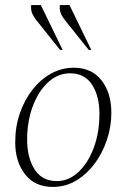

<svg xmlns="http://www.w3.org/2000/svg" viewBox="-20 -727 499 757"><path d="M188 10Q118 10 79 -39.5Q40 -89 40 -166Q40 -228 58.5 -281Q77 -334 109 -374.5Q141 -415 182.5 -437.5Q224 -460 271 -460Q341 -460 380 -410.5Q419 -361 419 -282Q419 -229 402 -177Q385 -125 354 -83Q323 -41 281 -15.5Q239 10 188 10ZM204 -13Q251 -13 289 -48.5Q327 -84 349.5 -144Q372 -204 372 -278Q372 -348 343 -393Q314 -438 256 -438Q208 -438 169.5 -402.5Q131 -367 109 -307.5Q87 -248 87 -177Q87 -105 116.5 -59Q146 -13 204 -13ZM330 -530 239 -644Q223 -664 218.5 -678Q214 -692 216 -707H254L340 -530ZM217 -530 126 -644Q110 -664 105.5 -678Q101 -692 103 -707H141L227 -530Z"/></svg>

Font: Spectral ExtraLight
Style: Italic
Weight: 275
Italic angle: -10°
Designer: Jean-Baptiste Levee
Foundry: Production Type
Version: Version 2.001